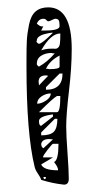

<svg xmlns="http://www.w3.org/2000/svg" viewBox="-20 -499 285 522"><path d="M92 -10Q90 -17 83 -27Q76 -37 74 -46Q52 -136 52 -318Q52 -323 52 -334Q52 -371 53 -389.5Q54 -408 59 -432.5Q64 -457 77 -468Q90 -479 111 -479Q175 -479 175 -366Q175 -315 167.5 -251.5Q160 -188 160 -155Q160 -131 163.5 -83.5Q167 -36 167 -13Q167 3 154 3Q124 0 92 -10ZM105 -16Q105 -18 101 -18Q98 -18 98 -16Q99 -12 102 -12Q104 -12 105 -16ZM92 -52Q98 -36 138 -36Q138 -41 135 -46.5Q132 -52 129.5 -55Q127 -58 127 -59H128Q139 -65 139 -108H124Q122 -108 109.5 -92Q97 -76 97 -72V-71H124ZM92 -108Q92 -99 98 -96L124 -120Q123 -120 119 -120.5Q115 -121 114 -121Q95 -121 92 -108ZM92 -139V-131Q117 -131 126.5 -141Q136 -151 136 -176H129ZM92 -157 124 -182V-188Q86 -183 86 -170Q86 -157 92 -157ZM144 -238H135Q125 -233 86 -194H135Q144 -194 144 -238ZM118 -245Q105 -245 93 -237Q81 -229 81 -217Q92 -217 105 -225.5Q118 -234 118 -245ZM105 -262V-255Q150 -255 150 -299H142ZM105 -294Q85 -294 85 -277Q86 -269 86 -267L111 -293Q110 -293 108 -293.5Q106 -294 105 -294ZM142 -348Q115 -334 105 -312H109Q113 -311 114 -311Q142 -311 142 -318ZM80 -325Q80 -323 82.5 -320.5Q85 -318 86 -318Q108 -330 129 -354Q128 -354 124 -354L120 -355Q104 -355 92 -347.5Q80 -340 80 -325ZM144 -408Q118 -408 92 -362Q103 -366 114 -366.5Q125 -367 129.5 -366.5Q134 -366 138 -369.5Q142 -373 143 -381.5Q144 -390 144 -408ZM80 -388 79 -387Q79 -385 81.5 -382.5Q84 -380 86 -380Q94 -380 124 -410H120Q118 -410 113 -409Q108 -408 100 -406Q92 -404 86 -399.5Q80 -395 80 -388ZM98 -428 92 -416H102Q142 -416 142 -428Q142 -440 139.5 -444Q137 -448 130 -448Q128 -448 121 -444.5Q114 -441 111 -441Q109 -441 106 -444.5Q103 -448 98 -448Q86 -448 80 -435Q88 -427 95 -427Q96 -427 98 -428Z"/></svg>

Font: CabinSketch
Style: Regular
Weight: 400
Designer: Pablo Impallari
Foundry: Pablo Impallari. www.impallari.com Igino Marini. www.ikern.com
Version: Version 1.002